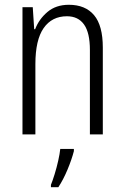

<svg xmlns="http://www.w3.org/2000/svg" viewBox="-20 -562 521 803"><path d="M268 -542Q337 -542 373.5 -498.5Q410 -455 410 -363V0H356V-353Q356 -425 331.5 -459.5Q307 -494 260 -494Q197 -494 162.5 -444.5Q128 -395 128 -294V0H74V-532H117L123 -440H127Q143 -482 178.5 -512Q214 -542 268 -542ZM289 70Q280 105 262.5 147Q245 189 224 221H193V211Q200 194 208.5 166.5Q217 139 223.5 110Q230 81 232 61H289Z"/></svg>

Font: Noto Sans Condensed Light
Style: Regular
Weight: 300
Width: 3
Designer: Monotype Design Team
Foundry: Monotype Imaging Inc.
Version: Version 2.013; ttfautohint (v1.8.4.7-5d5b)